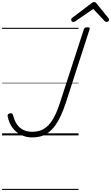

<svg xmlns="http://www.w3.org/2000/svg" viewBox="-20 -1300 1067 1843"><path d="M288 19Q230 19 181.5 -5Q133 -29 100 -73.5Q67 -118 54 -181Q51 -196 56.5 -202.5Q62 -209 74 -212Q89 -215 96 -210Q103 -205 106 -192Q119 -141 143 -106Q167 -71 204 -53Q241 -35 291 -35Q328 -35 359.5 -44.5Q391 -54 418.5 -74.5Q446 -95 470 -128Q494 -161 515.5 -208Q537 -255 557 -318L785 -1019Q789 -1029 796 -1033.5Q803 -1038 818 -1038Q833 -1038 838.5 -1033.5Q844 -1029 840 -1019L613 -317Q589 -244 563.5 -189Q538 -134 509 -94.5Q480 -55 447 -29.5Q414 -4 374.5 7.5Q335 19 288 19ZM684 -1089Q675 -1089 669 -1096Q663 -1103 663 -1110Q663 -1116 665 -1119.5Q667 -1123 671 -1127L854 -1266Q863 -1274 869.5 -1277Q876 -1280 884 -1280Q891 -1280 897 -1276.5Q903 -1273 908 -1265L1022 -1125Q1025 -1121 1026 -1117Q1027 -1113 1027 -1109Q1027 -1100 1018.5 -1094.5Q1010 -1089 1003 -1089Q997 -1089 992.5 -1091.5Q988 -1094 984 -1099L875 -1214L706 -1098Q699 -1093 694 -1091Q689 -1089 684 -1089ZM0 513H734V523H0ZM0 -20H734V0H0ZM0 -505H734V-500H0ZM0 -1033H734V-1023H0Z"/></svg>

Font: Playwrite IN Guides
Style: Regular
Weight: 400
Designer: Veronika Burian, José Scaglione
Foundry: TypeTogether
Version: Version 1.003